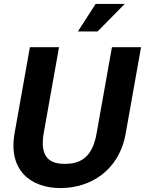

<svg xmlns="http://www.w3.org/2000/svg" viewBox="-20 -940 745 976"><path d="M288 16C438 16 586 -72 619 -262L697 -700H549L471 -262C449 -132 380 -107 310 -107C240 -107 180 -133 202 -262L280 -700H132L54 -262C21 -72 138 16 288 16ZM376 -780H476L614 -920H466Z"/></svg>

Font: Uncut Sans
Style: Bold Italic
Weight: 700
Italic angle: -10°
Designer: Kasper Nordkvist
Foundry: Uncut Type
Version: Version 1.111;FEAKit 1.0